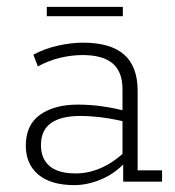

<svg xmlns="http://www.w3.org/2000/svg" viewBox="-20 -528 509 558"><path d="M196 10Q128 10 91.5 -20.5Q55 -51 55 -105Q55 -165 96.5 -194.5Q138 -224 206 -224Q242 -224 277 -219Q312 -214 351 -204L336 -196V-269Q336 -319 307.5 -343.5Q279 -368 220 -368Q188 -368 154.5 -360Q121 -352 90 -335L77 -369Q110 -387 149 -395.5Q188 -404 221 -404Q301 -404 340.5 -369.5Q380 -335 380 -264V-33H451V0H338V-60L344 -56Q313 -23 273.5 -6.5Q234 10 196 10ZM200 -24Q238 -24 274 -40Q310 -56 342 -86L336 -70V-186L352 -172Q313 -182 278 -186.5Q243 -191 213 -191Q158 -191 128.5 -170.5Q99 -150 99 -106Q99 -67 124 -45.5Q149 -24 200 -24ZM116 -481V-508H337V-481Z"/></svg>

Font: Rokkitt ExtraLight
Style: Regular
Weight: 250
Version: Version 3.103